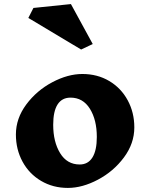

<svg xmlns="http://www.w3.org/2000/svg" viewBox="-20 -912 736 942"><path d="M639 -287Q639 -208 588 -139.5Q537 -71 460.5 -30.5Q384 10 313 10Q240 10 181.5 -24.5Q123 -59 90.5 -119Q58 -179 58 -252Q58 -331 109 -399.5Q160 -468 236.5 -508.5Q313 -549 384 -549Q458 -549 516 -514.5Q574 -480 606.5 -420Q639 -360 639 -287ZM241 -300Q241 -216 275 -160.5Q309 -105 371 -105Q412 -105 433.5 -139.5Q455 -174 455 -240Q455 -324 421 -378.5Q387 -433 326 -433Q284 -433 262.5 -399.5Q241 -366 241 -300ZM378 -669 119 -824 144 -873 328 -892 435 -696Z"/></svg>

Font: Inknut Antiqua
Style: Bold
Weight: 700
Designer: Claus Eggers Sørensen
Foundry: Claus Eggers Sørensen
Version: Version 1.003; ttfautohint (v1.8.2) -l 8 -r 50 -G 200 -x 14 